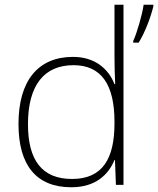

<svg xmlns="http://www.w3.org/2000/svg" viewBox="-20 -780 667 810"><path d="M281 10C382 10 437 -42 463 -105H465L469 0H501V-760H463V-544C463 -506 464 -464 466 -425H463C438 -489 381 -540 288 -540C141 -540 58 -440 58 -257C58 -83 133 10 281 10ZM627 -753V-760H586C580 -717 557 -639 542 -607V-600H565C593 -646 615 -705 627 -753ZM284 -25C158 -25 98 -103 98 -256C98 -420 166 -505 290 -505C409 -505 463 -421 463 -266V-260C463 -111 413 -25 284 -25Z"/></svg>

Font: Noto Sans Sinhala UI ExtraLight
Style: Regular
Weight: 200
Designer: Jelle Bosma - Monotype Design Team
Foundry: Monotype Imaging Inc.
Version: Version 2.006